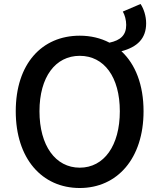

<svg xmlns="http://www.w3.org/2000/svg" viewBox="-20 -929 794 963"><path d="M380 -88C258 -88 178 -199 178 -371C178 -543 258 -649 380 -649C502 -649 581 -543 581 -371C581 -199 502 -88 380 -88ZM380 14C568 14 700 -134 700 -371C700 -504 659 -607 589 -672C669 -693 713 -736 713 -812C713 -849 701 -885 685 -909L596 -871C606 -854 613 -828 613 -804C613 -753 585 -727 529 -715C485 -738 435 -750 380 -750C190 -750 59 -609 59 -371C59 -134 190 14 380 14Z"/></svg>

Font: GenYoGothic2 TW M
Style: Regular
Weight: 500
Version: Version 2.100;PS 2.1;hotconv 16.6.51;makeotf.lib2.5.65220 DE